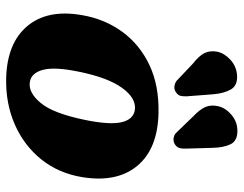

<svg xmlns="http://www.w3.org/2000/svg" viewBox="-104 -672 789 622"><g transform="rotate(90 291.0 -361.5)"><path d="M346.5 -480Q462.5 -477.5 517.5 -411.5Q572.5 -345.5 554.5 -233.5Q542 -156.5 496.8 -100.2Q451.5 -44 383.2 -14.2Q315 15.5 233.5 13.5Q120 10.5 65 -55Q10 -120.5 29.5 -232Q42 -305.5 83.2 -362.2Q124.5 -419 191 -450.5Q257.5 -482 346.5 -480ZM247.5 -63Q281 -58.5 314.2 -98.5Q347.5 -138.5 368.5 -239.5Q385.5 -321 376.5 -360Q367.5 -399 336 -403.5Q298.5 -408 265.2 -362Q232 -316 213 -223Q196.5 -144 206.8 -105.5Q217 -67 247.5 -63ZM459.5 -653 462 -567.5Q462.5 -556.5 460 -547.8Q457.5 -539 448 -533Q439 -527.5 428.8 -528.8Q418.5 -530 411.5 -536.5L357.5 -592.5Q335.5 -613 327.2 -631.8Q319 -650.5 325 -675Q331 -698.5 353.2 -717Q375.5 -735.5 404 -735.5Q437 -736 448 -713Q459 -690 459.5 -653ZM286 -656.5 292.5 -571.5Q293 -561 291.2 -552.2Q289.5 -543.5 280 -537Q271.5 -530.5 261.2 -531.5Q251 -532.5 243 -538L186.5 -591.5Q162.5 -610 153 -628Q143.5 -646 148 -670.5Q153 -693.5 174.2 -713Q195.5 -732.5 224.5 -734.5Q257.5 -736.5 270.2 -714.5Q283 -692.5 286 -656.5Z"/></g></svg>

Font: Fraunces 9pt S050
Style: Bold Italic
Weight: 700
Italic angle: -16°
Version: Version 1.000; ttfautohint (v1.8.3)